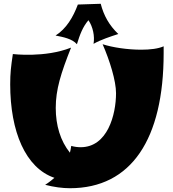

<svg xmlns="http://www.w3.org/2000/svg" viewBox="-20 -962 913 1016"><path d="M846 -681V-717C817 -704 774 -699 727 -699C655 -699 575 -711 523 -728C561 -641 594 -534 594 -469C594 -355 549 -183 407 -183C391 -183 374 -185 357 -190C355 -177 353 -165 350 -154C300 -216 275 -298 275 -391C275 -488 302 -574 356 -710C218 -655 48 -676 48 -676C38 -609 34 -575 34 -516C34 -266 115 -73 268 -21C242 2 219 16 219 16C266 28 310 34 350 34C675 34 846 -226 846 -681ZM606 -782C557 -829 529 -880 513 -942L392 -938C367 -871 331 -810 274 -774C314 -766 362 -757 387 -728C403 -780 418 -820 448 -855C472 -820 482 -770 475 -730C513 -752 566 -769 606 -782Z"/></svg>

Font: Shojumaru
Style: Regular
Weight: 400
Designer: Astigmatic (AOETI)
Foundry: Astigmatic (AOETI)
Version: Version 1.000